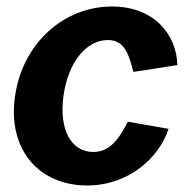

<svg xmlns="http://www.w3.org/2000/svg" viewBox="-20 -560 579 590"><path d="M324 -540C176 -540 49 -427 26 -263C3 -100 100 10 248 10C375 10 469 -75 498 -164L373 -186C350 -143 323 -93 267 -93C198 -93 161 -162 175 -265C189 -366 243 -437 312 -437C366 -437 377 -386 390 -339L525 -360C523 -451 456 -540 324 -540Z"/></svg>

Font: Cheyenne Sans
Style: Bold Italic
Weight: 700
Italic angle: -8.13011°
Designer: The Public Sans project authors (U.S. Web Design System), Libre Franklin designed by Pablo Impallari and Rodrigo Fuenzal
Foundry: The Cheyenne Sans Project Authors
Version: Version 2.007